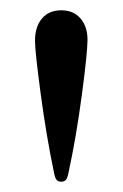

<svg xmlns="http://www.w3.org/2000/svg" viewBox="-20 -817 238 373"><path d="M85 -481Q70 -553 59 -635Q48 -717 48 -738Q48 -765 61.5 -781Q75 -797 99 -797Q123 -797 136.5 -781Q150 -765 150 -740Q150 -715 139 -632.5Q128 -550 113 -481Q111 -471 108 -467.5Q105 -464 99 -464Q93 -464 90 -467.5Q87 -471 85 -481Z"/></svg>

Font: Shippori Mincho B1
Style: Regular
Weight: 400
Designer: FONTDASU
Foundry: FONTDASU / Google Inc. / but / Adobe
Version: Version 3.110; ttfautohint (v1.8.3)